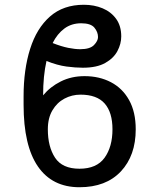

<svg xmlns="http://www.w3.org/2000/svg" viewBox="-20 -780 671 810"><path d="M336.6 -458.8Q399.1 -458.8 448 -433.2Q496.8 -407.7 524.7 -357.6Q552.6 -307.5 552.6 -234.4Q552.6 -123.6 489.9 -56.8Q427.2 9.9 315.3 9.9Q200.3 9.9 139.9 -77.8Q79.5 -165.5 79.5 -338.1V-373.6Q79.5 -486.5 107.1 -573.7Q134.6 -660.9 190.9 -710.4Q247.2 -759.9 333.8 -759.9Q377.1 -759.9 413 -744.9Q448.9 -729.8 470.2 -700.1Q491.5 -670.5 491.5 -626.4Q491.5 -595.2 475.5 -564.8Q459.5 -534.4 424 -514.4Q388.5 -494.3 329.5 -494.3Q298.3 -494.3 260.5 -499.3Q222.7 -504.3 176.1 -522.7Q161.9 -459.9 161.9 -377.8Q191.8 -414.1 236.5 -436.4Q281.2 -458.8 336.6 -458.8ZM319.6 -380.7Q283.4 -380.7 252 -364Q220.5 -347.3 201.2 -314.6Q181.8 -282 181.8 -234.4Q181.8 -160.9 212.4 -114.5Q242.9 -68.2 315.3 -68.2Q387.8 -68.2 421.2 -114.5Q454.5 -160.9 454.5 -234.4Q454.5 -305.8 421.7 -343.2Q388.8 -380.7 319.6 -380.7ZM202.1 -598.4Q239.3 -583.8 267.9 -578.1Q296.5 -572.4 318.2 -572.4Q359.7 -572.4 376.6 -590Q393.5 -607.6 393.5 -623.6Q393.5 -644.9 378.2 -663.4Q362.9 -681.8 322.4 -681.8Q281.6 -681.8 251.6 -659.6Q221.6 -637.4 202.1 -598.4Z"/></svg>

Font: Inter UI
Style: Regular
Weight: 400
Designer: Rasmus Andersson
Foundry: rsms
Version: 3.2;8d6f07862